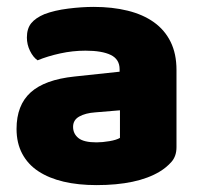

<svg xmlns="http://www.w3.org/2000/svg" viewBox="-20 -521 584 557"><path d="M260 -108Q277 -108 297.5 -111.5Q318 -115 328 -121V-201L256 -195Q228 -193 210 -183Q192 -173 192 -153Q192 -133 207.5 -120.5Q223 -108 260 -108ZM252 -501Q306 -501 350.5 -490Q395 -479 426.5 -456.5Q458 -434 475 -399.5Q492 -365 492 -318V-94Q492 -68 477.5 -51.5Q463 -35 443 -23Q378 16 260 16Q207 16 164.5 6Q122 -4 91.5 -24Q61 -44 44.5 -75Q28 -106 28 -147Q28 -216 69 -253Q110 -290 196 -299L327 -313V-320Q327 -349 301.5 -361.5Q276 -374 228 -374Q191 -374 154.5 -366Q118 -358 89 -346Q76 -355 67 -373.5Q58 -392 58 -412Q58 -438 70.5 -453.5Q83 -469 109 -480Q138 -491 177.5 -496Q217 -501 252 -501Z"/></svg>

Font: Baloo 2 ExtraBold
Style: Regular
Weight: 800
Designer: Sarang Kulkarni and Ek Type
Foundry: Ek Type
Version: Version 1.640;hotconv 1.0.111;makeotfexe 2.5.65597; ttfautoh